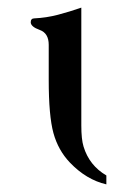

<svg xmlns="http://www.w3.org/2000/svg" viewBox="-20 -481 313 506"><path d="M194.3 -150.4Q194.3 -113.8 200.2 -94.7Q215.3 -44.9 260.3 -18.6V4.9Q207.5 -7.3 164.1 -52.7Q133.3 -85 120.8 -130.4Q108.4 -175.8 108.4 -270V-362.8Q108.4 -393.6 84.7 -402.1Q61 -410.6 61 -422.4Q61 -432.6 70.8 -432.6Q102.1 -434.1 132.8 -442.1Q163.6 -450.2 194.3 -460.9Z"/></svg>

Font: Caudex
Style: Regular
Weight: 400
Version: Version 1.01